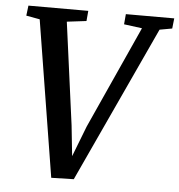

<svg xmlns="http://www.w3.org/2000/svg" viewBox="-53 -793 793 850"><g transform="rotate(5 343.5 -368.0)"><path d="M206 7.5 94 -687 33.5 -698 39 -743H305L301 -697.5L214.5 -687L275.5 -232L295 -47L272 -50L342.5 -232L548.5 -687L468 -697.5L472 -743H687L682 -697.5L626.5 -687.5L306 5Z"/></g></svg>

Font: Merriweather Medium
Style: Italic
Weight: 500
Italic angle: -7.8°
Version: Version 2.101